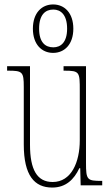

<svg xmlns="http://www.w3.org/2000/svg" viewBox="-20 -834 498 864"><path d="M219 -596C270 -596 310 -634 310 -705C310 -776 270 -814 219 -814C168 -814 128 -776 128 -705C128 -634 168 -596 219 -596ZM220 -621C184 -621 156 -643 156 -705C156 -768 184 -791 220 -791C253 -791 282 -768 282 -705C282 -643 253 -621 220 -621ZM215 10C276 10 313 -26 337 -77H341L343 0H440V-20H438C372 -20 367 -24 367 -101V-536H266V-516H269C339 -516 339 -510 339 -426V-203C339 -104 301 -15 217 -15C147 -15 115 -70 115 -183V-536H12V-516H16C81 -516 87 -511 87 -443V-184C87 -44 135 10 215 10Z"/></svg>

Font: Noto Serif Bengali ExtraCondensed Thin
Style: Regular
Weight: 100
Width: 2
Designer: Juan Bruce, Universal Thirst, Indian Type Foundry and the Monotype Design Team.
Foundry: Monotype Imaging Inc.
Version: Version 2.003